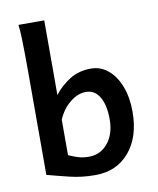

<svg xmlns="http://www.w3.org/2000/svg" viewBox="-72 -643 581 708"><g transform="rotate(-10 219.0 -288.5)"><path d="M228.5 8.8Q178.2 8.8 134 -2Q89.8 -12.7 50.3 -23.4Q50.3 -63.5 50.3 -113.5Q50.3 -163.6 50.3 -217Q50.3 -270.5 50.3 -321.3Q50.3 -372.1 50.3 -413.6Q50.3 -439.9 50 -472.2Q49.8 -504.4 48.8 -534.9Q47.9 -565.4 44.9 -585.9H141.6Q141.6 -585.9 141.6 -560.8Q141.6 -535.6 141.6 -497.3Q141.6 -459 141.6 -418.9Q141.6 -378.9 141.6 -347.7Q141.6 -316.4 141.6 -306.6Q166.5 -338.4 200.4 -359.6Q234.4 -380.9 279.8 -380.9Q315.9 -380.9 344 -357.4Q372.1 -334 387.9 -292.7Q403.8 -251.5 403.8 -197.8Q403.8 -103.5 356.2 -47.4Q308.6 8.8 228.5 8.8ZM217.8 -62Q260.3 -62 288.1 -95.9Q315.9 -129.9 315.9 -184.6Q315.9 -237.8 297.9 -268.6Q279.8 -299.3 246.6 -299.3Q216.3 -299.3 187 -275.6Q157.7 -252 141.6 -213.9V-81.1Q164.6 -70.8 180.9 -66.4Q197.3 -62 217.8 -62Z"/></g></svg>

Font: Harmattan SemiBold
Style: Regular
Weight: 600
Designer: George W. Nuss III and SIL International
Foundry: SIL International
Version: Version 4.000